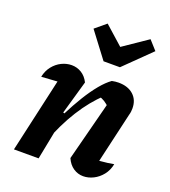

<svg xmlns="http://www.w3.org/2000/svg" viewBox="-140 -870 868 980"><g transform="rotate(20 293.5 -379.5)"><path d="M332 -57 417 -386 426 -363Q409 -380 394 -389.5Q379 -399 358 -405L385 -412Q327 -359 276 -278Q225 -197 184 -88L171 -139Q195 -201 223.5 -257.5Q252 -314 281.5 -362Q311 -410 340 -445Q369 -480 396 -499Q406 -501 414.5 -502Q423 -503 432 -503Q483 -503 513 -476Q543 -449 543 -403Q543 -395 542 -386Q541 -377 538 -367L475 -94Q501 -96 518 -98.5Q535 -101 553 -104Q546 -69 526 -44Q506 -19 479 -5.5Q452 8 424 8Q395 8 370.5 -8.5Q346 -25 332 -57ZM46 0 151 -466 169 -404Q145 -402 120 -400.5Q95 -399 50 -396Q57 -430 76.5 -454.5Q96 -479 122.5 -492Q149 -505 177 -505Q206 -505 230.5 -490Q255 -475 270 -445L218 -263L231 -259L180 0ZM322 -579 217 -718 276 -767 377 -677 509 -767 553 -718 411 -579Z"/></g></svg>

Font: Piazzolla Thin ExtraBold
Style: Italic
Weight: 800
Italic angle: -11.3°
Version: Version 2.005